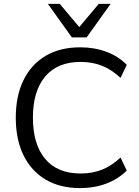

<svg xmlns="http://www.w3.org/2000/svg" viewBox="-20 -957 713 986"><path d="M392 9Q288 9 214 -35Q140 -79 100.5 -160Q61 -241 61 -353Q61 -464 100.5 -545Q140 -626 214 -670Q288 -714 392 -714Q465 -714 526.5 -691Q588 -668 631 -624L599 -557Q553 -600 503.5 -619.5Q454 -639 394 -639Q275 -639 212 -564Q149 -489 149 -353Q149 -216 212 -141Q275 -66 394 -66Q454 -66 503.5 -85.5Q553 -105 599 -148L631 -81Q588 -38 526.5 -14.5Q465 9 392 9ZM349 -765 226 -937H287L387 -818L487 -937H548L425 -765Z"/></svg>

Font: Nunito Sans
Style: Regular
Weight: 400
Designer: Vernon Adams
Foundry: Vernon Adams
Version: Version 3.101; ttfautohint (v1.8.4.7-5d5b);gftools[0.9.27]